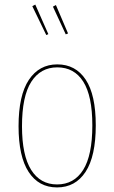

<svg xmlns="http://www.w3.org/2000/svg" viewBox="-20 -809 499 838"><path d="M398 -262Q398 -127 353.5 -59Q309 9 229 9Q149 9 105 -58.5Q61 -126 61 -258Q61 -393 106 -460.5Q151 -528 230 -528Q310 -528 354 -461.5Q398 -395 398 -262ZM76 -258Q76 -131 116 -67.5Q156 -4 229 -4Q303 -4 343 -67.5Q383 -131 383 -262Q383 -390 343.5 -452.5Q304 -515 230 -515Q157 -515 116.5 -452Q76 -389 76 -258ZM191 -660 182 -656 121 -782 134 -789ZM277 -663 267 -659 211 -780 224 -787Z"/></svg>

Font: Fira Sans Compressed Hair
Style: Regular
Weight: 100
Width: 1
Designer: bBox Type GmbH & Carrois Corporate GbR & Edenspiekermann AG
Foundry: bBox Type GmbH & Carrois Corporate GbR & Edenspiekermann AG
Version: Version 4.301